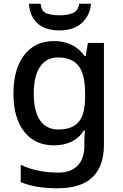

<svg xmlns="http://www.w3.org/2000/svg" viewBox="-20 -769 660 1029"><path d="M269 -549Q376 -549 434 -468H439L451 -539H537V7Q537 122 475.5 181Q414 240 288 240Q229 240 180.5 232Q132 224 91 207V114Q177 156 294 156Q360 156 396 118.5Q432 81 432 13V-5Q432 -18 433 -39Q434 -60 435 -71H431Q404 -29 363 -9.5Q322 10 269 10Q167 10 109.5 -63.5Q52 -137 52 -268Q52 -398 109.5 -473.5Q167 -549 269 -549ZM291 -461Q228 -461 194.5 -411Q161 -361 161 -267Q161 -173 194.5 -124Q228 -75 293 -75Q367 -75 401.5 -115.5Q436 -156 436 -248V-268Q436 -371 401 -416Q366 -461 291 -461ZM468 -749Q462 -685 418 -645.5Q374 -606 299 -606Q221 -606 180 -645Q139 -684 135 -749H198Q202 -708 229 -697.5Q256 -687 301 -687Q339 -687 369 -698.5Q399 -710 404 -749Z"/></svg>

Font: Noto Sans Kannada Medium
Style: Regular
Weight: 500
Designer: Jelle Bosma - Monotype Design Team
Foundry: Monotype Imaging Inc.
Version: Version 2.005; ttfautohint (v1.8.4.7-5d5b)